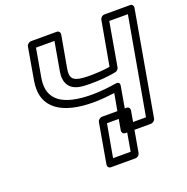

<svg xmlns="http://www.w3.org/2000/svg" viewBox="-159 -884 1199 1231"><g transform="rotate(-20 440.5 -268.5)"><path d="M448 -349C508 -349 571 -353 624 -364C636 -366 646 -377 648 -388L700 -686H827L710 -25H584L627 -270C629 -280 627 -299 603 -295C551 -287 493 -280 436 -280C239 -280 140 -345 166 -492L200 -686H326L292 -492C279 -420 304 -367 377 -354C398 -350 421 -349 448 -349ZM457 -399C432 -399 411 -401 394 -404C345 -413 332 -436 342 -492L381 -711C383 -722 375 -736 360 -736H184C173 -736 157 -726 154 -711L116 -492C83 -305 222 -230 427 -230C477 -230 526 -235 572 -241L529 0C527 11 535 25 550 25H726C737 25 753 15 756 0L881 -711C883 -722 876 -736 861 -736H684C673 -736 658 -726 655 -711L601 -409C558 -402 507 -399 457 -399ZM542 149H422L462 -75H581ZM558 199C569 199 584 189 587 174L635 -100C637 -111 630 -125 615 -125H446C435 -125 419 -115 416 -100L368 174C366 185 374 199 389 199Z"/></g></svg>

Font: Asimov
Style: XWidOuIt
Weight: 500
Designer: Google
Version: Version 2.000980; 2014